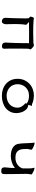

<svg xmlns="http://www.w3.org/2000/svg" viewBox="1216 -1731 568 3040"><g transform="rotate(90 1500.0 -211.0)"><path d="M303.2 -458.5Q297.9 -458.5 284.9 -460.9Q272 -463.4 266.6 -463.4Q263.2 -463.4 260.3 -459.5Q255.4 -453.1 252.9 -446.8Q243.7 -423.8 243.7 -408.2Q243.7 -400.9 248.5 -398.9Q259.8 -393.6 268.1 -380.9L268.6 -379.4Q271 -364.7 271 -341.3V-303.7Q271 -280.3 269.3 -209.2Q267.6 -138.2 267.1 -124Q266.6 -95.7 262.2 -14.6Q262.2 28.3 296.9 39.6Q308.1 43.5 323.2 43.5Q333 43.5 340.3 37.1Q348.6 29.8 354 18.6Q360.8 3.4 363.3 -15.6Q363.8 -20.5 363.8 -25.4Q363.8 -30.3 363.3 -38.8Q362.8 -47.4 362.3 -64Q360.8 -112.3 360.8 -167Q360.8 -200.7 362.3 -233.9Q363.8 -267.1 365.7 -289.3Q367.7 -311.5 371.6 -330.6Q372.1 -333.5 372.1 -334.7Q372.1 -335.9 372.1 -336.7Q372.1 -337.4 372.1 -338.4Q372.1 -339.4 371.6 -340.3Q370.1 -347.7 361.8 -355.5Q356 -360.4 351.6 -363.3Q345.2 -367.7 343.3 -370.1Q340.3 -372.6 338.9 -374.5L330.1 -386.2H373Q391.6 -386.2 414.6 -386.7Q437.5 -387.2 463.4 -387.2H564.9Q588.9 -387.2 608.4 -386.7Q627.9 -386.2 640.6 -386.2H663.6V-378.9Q663.6 -350.1 662.6 -275.6Q661.6 -201.2 660.2 -163.3Q658.7 -125.5 657.7 -95.2Q655.3 -24.9 653.8 -9.3Q653.8 15.1 670.4 28.8Q687 42.5 707 42.5Q732.4 42.5 741.9 33Q751.5 23.4 751.5 6.8Q751.5 1.5 750.5 -32.5Q749.5 -66.4 749.5 -85.9V-267.6Q749.5 -355.5 751.5 -370.6Q751.5 -381.8 756.8 -392.6Q762.2 -403.3 762.2 -408.2Q762.2 -409.7 760.3 -413.6Q752.9 -425.8 736.3 -440.4Q725.1 -450.2 713.9 -458Q703.6 -464.4 700 -464.4Q696.3 -464.4 689.9 -462.9Q669.4 -458.5 663.3 -457Q657.2 -455.6 653.3 -455.6Q556.6 -452.6 492.2 -452.6Q427.7 -452.6 392.6 -453.6Q335 -454.6 303.2 -458.5Z M1488.3 -463.4Q1441.9 -463.4 1395 -446.8Q1339.8 -427.2 1300.3 -387.2Q1271 -357.9 1251.5 -316.9Q1228 -269 1228 -205.1Q1228 -146 1249.3 -100.1Q1270.5 -54.2 1307.1 -22Q1343.8 10.3 1392.6 26.9Q1441.4 43.5 1497.6 43.5Q1553.7 43.5 1603.5 27.8Q1706.1 -4.4 1749.5 -89.8Q1771 -132.8 1771 -188.5Q1771 -224.6 1756.8 -268.1Q1742.7 -311.5 1708.5 -346.2Q1707 -348.1 1703.1 -351.1Q1699.2 -354 1696.8 -355.5Q1684.6 -363.8 1667.5 -370.1Q1657.7 -373.5 1649.4 -373.5H1640.1Q1647.5 -402.3 1650.4 -411.6Q1655.8 -425.8 1657.7 -432.6L1657.2 -433.6Q1656.7 -433.6 1655.8 -433.6Q1652.8 -432.1 1647.9 -432.1Q1643.1 -432.1 1635.7 -433.3Q1628.4 -434.6 1621.6 -437Q1614.7 -439.5 1608.6 -442.1Q1602.5 -444.8 1599.1 -446Q1595.7 -447.3 1592 -448.5Q1588.4 -449.7 1584.5 -450.7Q1580.6 -451.7 1576.4 -452.6Q1572.3 -453.6 1567.9 -454.6Q1559.1 -456.5 1549.8 -458Q1516.1 -463.4 1488.3 -463.4ZM1495.1 -31.7Q1458.5 -31.7 1425.8 -43.5Q1389.2 -56.2 1362.3 -83Q1340.8 -104.5 1327.6 -133.3Q1313 -165.5 1313 -207Q1313 -238.3 1323.7 -270Q1335.9 -306.6 1364.3 -335Q1385.3 -356 1415 -370.1Q1449.7 -386.2 1498 -386.2Q1531.2 -386.2 1562.7 -377.7Q1594.2 -369.1 1615.7 -351.6L1622.1 -346.2L1616.7 -340.3Q1613.8 -337.4 1613.8 -335.9Q1613.8 -333 1616.5 -329.1Q1619.1 -325.2 1620.6 -323.7Q1622.1 -322.3 1622.6 -321.8Q1623.5 -321.3 1625.5 -319.3Q1629.9 -315.9 1632.3 -312.5Q1651.4 -294.4 1668.2 -266.4Q1685.1 -238.3 1685.1 -202.1Q1685.1 -185.5 1681.9 -169.2Q1678.7 -152.8 1672.4 -137.7Q1659.7 -106 1635 -82.5Q1610.4 -59.1 1575 -45.4Q1539.6 -31.7 1495.1 -31.7Z M2647 -372.6Q2647 -364.7 2646.5 -342.5Q2646 -320.3 2646 -284.2V-282.7Q2635.3 -252 2617.2 -231.4Q2580.6 -189.5 2527.8 -177.2Q2502 -171.4 2474.6 -171.4Q2425.8 -171.4 2398.4 -187Q2370.6 -202.6 2356.9 -229.2Q2343.3 -255.9 2340.8 -289.3Q2338.4 -322.8 2338.4 -358.4Q2338.4 -369.1 2341.8 -379.9Q2347.2 -398.4 2348.1 -406.2Q2349.6 -415.5 2349.6 -421.4Q2349.6 -427.2 2346.7 -433.6Q2341.8 -438.5 2313 -453.1Q2298.8 -460 2282.7 -466.3Q2260.3 -474.6 2247.1 -474.6Q2241.7 -474.6 2238.8 -473.1Q2238.3 -472.2 2238.3 -470.2Q2238.3 -468.3 2239.7 -463.4Q2242.7 -441.9 2244.1 -412.1L2250 -286.1Q2251.5 -254.9 2255.4 -231.4V-231Q2258.3 -197.8 2273.9 -172.9Q2289.6 -147.9 2315.7 -131.1Q2341.8 -114.3 2377 -106.2Q2412.1 -98.1 2453.6 -98.1Q2495.1 -98.1 2543.2 -112.5Q2591.3 -127 2628.4 -154.3L2640.1 -163.1V-148.4Q2640.1 -101.6 2633.3 -44.4Q2631.3 -28.8 2629.4 -4.4Q2629.4 27.3 2642.1 40Q2655.3 53.2 2684.6 53.2Q2704.6 53.2 2715.3 49.3Q2724.6 45.9 2729.2 37.8Q2733.9 29.8 2735.4 15.1Q2736.8 0.5 2736.8 -17.6Q2736.8 -92.8 2735.4 -164.6Q2732.9 -284.2 2732.9 -346.7Q2732.9 -362.8 2734.4 -373.8Q2735.8 -384.8 2738.3 -399.2Q2740.7 -413.6 2741.2 -416.5Q2741.7 -421.4 2741.7 -427.7Q2739.7 -429.7 2733.2 -434.3Q2726.6 -439 2718 -443.8Q2709.5 -448.7 2705.8 -450.7Q2702.1 -452.6 2698.5 -454.3Q2694.8 -456.1 2690.9 -458Q2687 -460 2683.1 -461.7Q2679.2 -463.4 2675.5 -464.8Q2671.9 -466.3 2668 -467.8Q2653.8 -472.7 2645 -472.7Q2638.7 -472.7 2637.2 -471.2Q2635.7 -469.7 2635.7 -467.3Q2635.7 -458.5 2639.2 -453.1Q2643.1 -446.8 2644 -434.1Q2647 -402.8 2647 -372.6Z"/></g></svg>

Font: Bakudai
Style: ExtraLight
Weight: 200
Version: Version 1.48